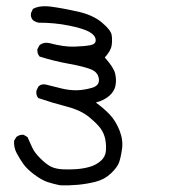

<svg xmlns="http://www.w3.org/2000/svg" viewBox="-20 -453 540 601"><path d="M168 127Q148 123 129.5 117Q111 111 87.5 93.5Q64 76 52.5 59.5Q41 43 32 26Q23 9 24 -12L31 -24Q40 -32 54 -31L66 -24Q74 -7 81 9Q88 25 107.5 44Q127 63 141.5 69.5Q156 76 176.5 77Q197 78 218.5 76.5Q240 75 260 69.5Q280 64 295 51Q310 38 311.5 19.5Q313 1 309.5 -17Q306 -35 295.5 -50Q285 -65 259 -86.5Q233 -108 188.5 -119.5Q144 -131 100 -146Q92 -155 94 -169L100 -182Q110 -192 125 -188Q148 -182 173 -176Q198 -170 220.5 -170.5Q243 -171 267.5 -178Q292 -185 289.5 -206Q287 -227 264.5 -236Q242 -245 195 -253.5Q148 -262 104 -276Q96 -285 97 -299L104 -312Q117 -322 135 -318Q180 -306 212 -307Q244 -308 262.5 -311.5Q281 -315 279.5 -329Q278 -343 259 -353.5Q240 -364 195.5 -373Q151 -382 101 -382Q91 -384 83 -390Q75 -399 77 -412L83 -425Q104 -437 141 -432Q178 -427 224.5 -416.5Q271 -406 299 -382.5Q327 -359 329.5 -343.5Q332 -328 329.5 -311Q327 -294 308 -273Q336 -242 340.5 -222.5Q345 -203 341.5 -185Q338 -167 322 -153Q306 -139 280 -132Q305 -114 323.5 -94.5Q342 -75 354 -45Q366 -15 362 13Q358 41 352.5 56Q347 71 327 90Q307 109 279 116Q251 123 223 125.5Q195 128 168 127Z"/></svg>

Font: NaniFont Regular
Style: Regular
Weight: 400
Designer: Nanigashitei
Version: Version 1.036